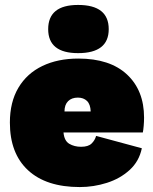

<svg xmlns="http://www.w3.org/2000/svg" viewBox="-20 -747 620 777"><path d="M303 10Q167 10 93.5 -58Q20 -126 20 -251Q20 -334 54.5 -392Q89 -450 151.5 -480Q214 -510 297 -510Q425 -510 494 -445.5Q563 -381 563 -271Q563 -255 561.5 -237.5Q560 -220 558 -211H237Q240 -177 260.5 -165Q281 -153 308 -153Q337 -153 350.5 -166Q364 -179 369 -197L554 -147Q543 -94 504.5 -59Q466 -24 412.5 -7Q359 10 303 10ZM241 -296H347Q346 -325 332 -338.5Q318 -352 295 -352Q270 -352 255.5 -337.5Q241 -323 241 -296ZM296 -727Q420 -727 420 -629Q420 -532 296 -532Q175 -532 175 -629Q175 -727 296 -727Z"/></svg>

Font: Prodigy Sans Black
Style: Regular
Weight: 900
Designer: Wei Huang
Foundry: Wei Huang
Version: Version 1.003; ttfautohint (v1.8.3)